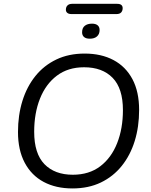

<svg xmlns="http://www.w3.org/2000/svg" viewBox="-20 -1001 807 1029"><path d="M368.3 8.9Q279.6 8.9 214.1 -26Q148.6 -60.9 112.5 -128.8Q76.4 -196.8 76.4 -293.7Q76.4 -383.2 100 -459.7Q123.7 -536.2 169.5 -593.3Q215.4 -650.3 281.8 -682.1Q348.2 -713.9 433.7 -713.9Q522.9 -713.9 588.4 -679Q653.9 -644.1 689.8 -576.7Q725.6 -509.2 725.6 -411.8Q725.6 -321.8 702 -245.3Q678.3 -168.8 632.4 -111.7Q586.6 -54.7 520.4 -22.9Q454.3 8.9 368.3 8.9ZM370.3 -64.5Q457.5 -64.5 517.2 -109.8Q576.8 -155.1 607.8 -233.7Q638.8 -312.2 638.8 -410.8Q638.8 -527.2 583.6 -583.9Q528.5 -640.5 430.7 -640.5Q344.5 -640.5 284.8 -595.4Q225.1 -550.3 194.2 -472.3Q163.2 -394.2 163.2 -294.6Q163.2 -177.8 218.3 -121.1Q273.5 -64.5 370.3 -64.5ZM363 -925.6Q348.3 -925.6 340.7 -932Q333.1 -938.3 333.1 -948.6Q333.1 -963.9 342 -972.2Q350.8 -980.5 366.5 -980.5H607Q623.2 -980.5 630.3 -974.4Q637.4 -968.3 637.4 -957.5Q637.4 -943.2 629.4 -934.4Q621.3 -925.6 604.1 -925.6ZM461.2 -793.6Q440.7 -793.6 430.3 -802.7Q420 -811.8 420 -827.7Q420 -851.4 434.5 -862.8Q448.9 -874.2 473 -874.2Q492.7 -874.2 503.2 -865.5Q513.8 -856.9 513.8 -840.1Q513.8 -818.3 500 -806Q486.3 -793.6 461.2 -793.6Z"/></svg>

Font: Nunito ExtraLight
Style: Italic
Weight: 200
Italic angle: -9°
Designer: Vernon Adams
Foundry: Vernon Adams
Version: Version 3.602